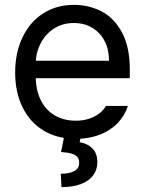

<svg xmlns="http://www.w3.org/2000/svg" viewBox="-20 -557 593 785"><path d="M42 -260.7Q42 -341.8 72.3 -404.8Q102.5 -467.8 156.7 -502.4Q210.9 -537.1 282.2 -537.1Q342.8 -537.1 394.5 -510.7Q446.3 -484.4 478.5 -424.8Q510.7 -365.2 510.7 -272.5V-237.3H100.6V-308.6H425.8Q425.8 -353.5 408.2 -388.2Q390.6 -422.9 357.9 -442.9Q325.2 -462.9 282.2 -462.9Q235.4 -462.9 200.2 -439.9Q165 -417 145.5 -378.4Q126 -339.8 126 -295.9V-248Q126 -189.5 146.5 -147.9Q167 -106.4 204.1 -85Q241.2 -63.5 290 -63.5Q320.3 -63.5 344.7 -71.8Q369.1 -80.1 386.2 -93.3Q403.3 -106.4 413.1 -124H502.9Q490.2 -84 460.9 -53.7Q431.6 -23.4 387.7 -6.3Q343.8 10.7 290 10.7Q214.8 10.7 158.7 -22.9Q102.5 -56.6 72.3 -118.2Q42 -179.7 42 -260.7ZM310.5 -2.9 305.7 24.4Q336.9 29.3 357.4 49.3Q377.9 69.3 377.9 106.4Q377.9 136.7 361.3 159.7Q344.7 182.6 311.5 195.3Q278.3 208 231.4 208L228.5 153.3Q263.7 153.3 283.7 142.6Q303.7 131.8 303.7 109.4Q303.7 93.8 296.4 85Q289.1 76.2 273.4 71.3Q257.8 66.4 229.5 64.5L243.2 -2.9Z"/></svg>

Font: WEMIX Pretendard Variable
Style: Regular
Weight: 400
Designer: Base glyphs from Inter by Rasmus Andersson; Hangeul glyphs from Noto Sans CJK(Source Han Sans) by Jang Soo-young and Kan
Foundry: Kil Hyung-jin
Version: Version 1.000;Glyphs 3.2 (3208)